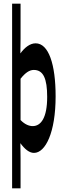

<svg xmlns="http://www.w3.org/2000/svg" viewBox="-20 -819 350 1046"><path d="M46 -799V207H92V44L91 -39C115 -6 140 14 165 14C228 14 283 -98 283 -294C283 -469 245 -583 174 -583C144 -583 115 -561 91 -528L92 -608V-799ZM92 -165V-390C118 -423 141 -438 164 -438C216 -438 237 -391 237 -291C237 -177 203 -132 158 -132C140 -132 116 -140 92 -165Z"/></svg>

Font: 寒蝉无机体 CompactMedium
Style: Regular
Weight: 500
Width: 3
Designer: ChillTanhei {Warren2060}; 
Source Han Sans {Ryoko NISHIZUKA 西塚涼子 (kana, bopomofo & ideographs); Paul D. Hunt (Latin, Gre
Foundry: ChillType&Adobe
Version: Version 1.000;Glyphs 3.1.1 (3135)